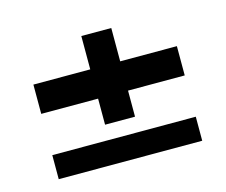

<svg xmlns="http://www.w3.org/2000/svg" viewBox="-65 -597 646 548"><g transform="rotate(-15 258.5 -323.0)"><path d="M214.5 -250V-327H46.5V-413.5H214.5V-512H303V-413.5H470.5V-327H303V-250ZM46.5 -134V-205H470.5V-134Z"/></g></svg>

Font: Big Shoulders Stencil Text
Style: Bold
Weight: 700
Designer: Patric King
Foundry: XO Type Co
Version: Version 1.000